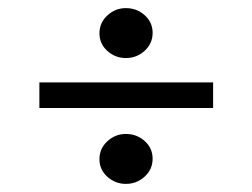

<svg xmlns="http://www.w3.org/2000/svg" viewBox="-20 -541 622 473"><path d="M290 -398Q264 -398 244.5 -415.5Q225 -433 225 -459Q225 -485 244.5 -503Q264 -521 290 -521Q317 -521 336.5 -503.5Q356 -486 356 -460Q356 -434 336.5 -416Q317 -398 290 -398ZM77 -275V-338H505V-275ZM290 -88Q264 -88 244.5 -105.5Q225 -123 225 -149Q225 -175 244.5 -193Q264 -211 290 -211Q317 -211 336.5 -193.5Q356 -176 356 -150Q356 -124 336.5 -106Q317 -88 290 -88Z"/></svg>

Font: Literata 12pt
Style: Regular
Weight: 400
Designer: Latin by Veronika Burian and Jose Scaglione. Greek by Irene Vlachou. Cyrillic by Vera Evstafieva.
Foundry: TypeTogether
Version: Version 3.002